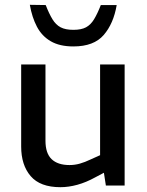

<svg xmlns="http://www.w3.org/2000/svg" viewBox="-20 -771 613 798"><path d="M231 7Q147 7 107.5 -39Q68 -85 68 -162V-503H169V-186Q169 -134 194.5 -109.5Q220 -85 269 -85Q291 -85 312 -91Q333 -97 356 -108L396 -126V-503H498V0H420L408 -78L429 -62L376 -34Q338 -13 301.5 -3Q265 7 231 7ZM285 -578Q228 -578 191 -599.5Q154 -621 133.5 -660Q113 -699 104 -751L170 -750Q184 -714 198 -691Q212 -668 232 -657.5Q252 -647 285 -647Q318 -647 337.5 -657.5Q357 -668 371 -691Q385 -714 399 -750H465Q452 -673 411 -625.5Q370 -578 285 -578Z"/></svg>

Font: REM
Style: Regular
Weight: 400
Designer: Octavio Pardo
Foundry: Ashler Design
Version: Version 1.005;gftools[0.9.28]